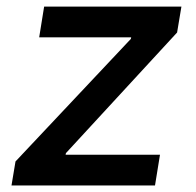

<svg xmlns="http://www.w3.org/2000/svg" viewBox="-20 -566 599 586"><path d="M15.1 0 27.3 -73.2 379.4 -447.3 380.4 -452.1H99.6L114.7 -545.9H533.7L520.5 -466.8L181.2 -98.6L180.2 -93.8H468.3L453.1 0Z"/></svg>

Font: Inter Medium
Style: Italic
Weight: 500
Italic angle: -9.3988°
Designer: Rasmus Andersson
Foundry: rsms
Version: Version 4.001;git-66647c0bb